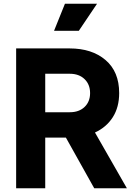

<svg xmlns="http://www.w3.org/2000/svg" viewBox="-20 -1003 707 1023"><path d="M66 -745H351Q470 -745 542.5 -683Q615 -621 615 -507Q615 -432 581 -378.5Q547 -325 486 -297L656 0H482L331 -270H221V0H66ZM352 -405Q401 -405 430.5 -433Q460 -461 460 -507Q460 -553 430.5 -581.5Q401 -610 352 -610H221V-405ZM326 -983H497L400 -839H268Z"/></svg>

Font: Eudoxus Sans ExtraBold
Style: Regular
Weight: 800
Designer: Stijn de Vries
Foundry: tokotype
Version: Version 2.005